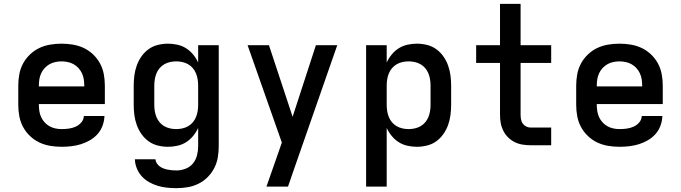

<svg xmlns="http://www.w3.org/2000/svg" viewBox="-20 -755 3540 998"><path d="M300 8Q270 8 240.5 3Q211 -2 184.5 -14.5Q158 -27 136 -48Q114 -69 100 -95Q86 -121 80.5 -150.5Q75 -180 75 -210V-310Q75 -340 80.5 -369.5Q86 -399 100 -425Q114 -451 136 -472Q158 -493 184.5 -505.5Q211 -518 240.5 -523Q270 -528 300 -528Q330 -528 359.5 -523Q389 -518 415.5 -505.5Q442 -493 464 -472Q486 -451 500 -425Q514 -399 519.5 -369.5Q525 -340 525 -310V-214H182V-210Q182 -194 184.5 -177.5Q187 -161 194 -146Q201 -131 212 -119Q223 -107 237 -99Q251 -91 267.5 -87.5Q284 -84 300 -84Q319 -84 337.5 -86.5Q356 -89 373 -96.5Q390 -104 402.5 -118.5Q415 -133 416 -152H523Q522 -126 513 -101.5Q504 -77 487 -58Q470 -39 447.5 -26Q425 -13 401 -5.5Q377 2 351.5 5Q326 8 300 8ZM182 -306H418V-310Q418 -326 415.5 -342.5Q413 -359 406 -374Q399 -389 388 -401Q377 -413 363 -421Q349 -429 332.5 -432.5Q316 -436 300 -436Q284 -436 267.5 -432.5Q251 -429 237 -421Q223 -413 212 -401Q201 -389 194 -374Q187 -359 184.5 -342.5Q182 -326 182 -310Z M897 223Q873 223 848.5 220.5Q824 218 800.5 211Q777 204 755.5 192Q734 180 717.5 162Q701 144 691.5 121Q682 98 681 73H788Q789 85 795.5 94.5Q802 104 811 110.5Q820 117 831 121Q842 125 853 127Q864 129 875 130Q886 131 897 131Q921 131 944.5 122Q968 113 983 94.5Q998 76 1004 52.5Q1010 29 1010 5V-90Q1000 -68 984 -48.5Q968 -29 947.5 -16Q927 -3 902.5 2.5Q878 8 853 8Q827 8 800.5 1.5Q774 -5 752.5 -20.5Q731 -36 715.5 -58Q700 -80 691 -105Q682 -130 678.5 -156.5Q675 -183 675 -210V-310Q675 -337 678.5 -363.5Q682 -390 691 -415Q700 -440 715.5 -462Q731 -484 752.5 -499.5Q774 -515 800.5 -521.5Q827 -528 853 -528Q878 -528 902.5 -522.5Q927 -517 947.5 -504Q968 -491 984 -471.5Q1000 -452 1010 -430V-520H1117V5Q1117 34 1112 63.5Q1107 93 1093.5 119Q1080 145 1059 166Q1038 187 1011.5 200Q985 213 956 218Q927 223 897 223ZM896 -84Q912 -84 928 -87.5Q944 -91 958 -99Q972 -107 982.5 -119.5Q993 -132 999 -147Q1005 -162 1007.5 -178Q1010 -194 1010 -210V-310Q1010 -326 1007.5 -342Q1005 -358 999 -373Q993 -388 982.5 -400.5Q972 -413 958 -421Q944 -429 928 -432.5Q912 -436 896 -436Q880 -436 864 -432.5Q848 -429 834 -421Q820 -413 809.5 -400.5Q799 -388 793 -373Q787 -358 784.5 -342Q782 -326 782 -310V-210Q782 -194 784.5 -178Q787 -162 793 -147Q799 -132 809.5 -119.5Q820 -107 834 -99Q848 -91 864 -87.5Q880 -84 896 -84Z M1365 215Q1379 175 1393 135Q1407 95 1421 55L1445 -14L1267 -520H1378L1501 -148L1622 -520H1733L1514 108L1477 215Z M1883 215V-520H1990V-430Q2000 -452 2016 -471.5Q2032 -491 2052.5 -504Q2073 -517 2097.5 -522.5Q2122 -528 2147 -528Q2173 -528 2199.5 -521.5Q2226 -515 2247.5 -499.5Q2269 -484 2284.5 -462Q2300 -440 2309 -415Q2318 -390 2321.5 -363.5Q2325 -337 2325 -310V-210Q2325 -183 2321.5 -156.5Q2318 -130 2309 -105Q2300 -80 2284.5 -58Q2269 -36 2247.5 -20.5Q2226 -5 2199.5 1.5Q2173 8 2147 8Q2122 8 2097.5 2.5Q2073 -3 2052.5 -16Q2032 -29 2016 -48.5Q2000 -68 1990 -90V215ZM2104 -84Q2120 -84 2136 -87.5Q2152 -91 2166 -99Q2180 -107 2190.5 -119.5Q2201 -132 2207 -147Q2213 -162 2215.5 -178Q2218 -194 2218 -210V-310Q2218 -326 2215.5 -342Q2213 -358 2207 -373Q2201 -388 2190.5 -400.5Q2180 -413 2166 -421Q2152 -429 2136 -432.5Q2120 -436 2104 -436Q2088 -436 2072 -432.5Q2056 -429 2042 -421Q2028 -413 2017.5 -400.5Q2007 -388 2001 -373Q1995 -358 1992.5 -342Q1990 -326 1990 -310V-210Q1990 -194 1992.5 -178Q1995 -162 2001 -147Q2007 -132 2017.5 -119.5Q2028 -107 2042 -99Q2056 -91 2072 -87.5Q2088 -84 2104 -84Z M2845 0H2738Q2717 0 2695.5 -3.5Q2674 -7 2655 -16.5Q2636 -26 2620.5 -41.5Q2605 -57 2595.5 -76.5Q2586 -96 2582.5 -117Q2579 -138 2579 -160V-428H2455V-520H2579V-735H2686V-520H2845V-428H2686V-160Q2686 -148 2688 -135.5Q2690 -123 2697 -113Q2704 -103 2715 -97.5Q2726 -92 2738 -92H2845Z M3200 8Q3170 8 3140.5 3Q3111 -2 3084.5 -14.5Q3058 -27 3036 -48Q3014 -69 3000 -95Q2986 -121 2980.5 -150.5Q2975 -180 2975 -210V-310Q2975 -340 2980.5 -369.5Q2986 -399 3000 -425Q3014 -451 3036 -472Q3058 -493 3084.5 -505.5Q3111 -518 3140.5 -523Q3170 -528 3200 -528Q3230 -528 3259.5 -523Q3289 -518 3315.5 -505.5Q3342 -493 3364 -472Q3386 -451 3400 -425Q3414 -399 3419.5 -369.5Q3425 -340 3425 -310V-214H3082V-210Q3082 -194 3084.5 -177.5Q3087 -161 3094 -146Q3101 -131 3112 -119Q3123 -107 3137 -99Q3151 -91 3167.5 -87.5Q3184 -84 3200 -84Q3219 -84 3237.5 -86.5Q3256 -89 3273 -96.5Q3290 -104 3302.5 -118.5Q3315 -133 3316 -152H3423Q3422 -126 3413 -101.5Q3404 -77 3387 -58Q3370 -39 3347.5 -26Q3325 -13 3301 -5.5Q3277 2 3251.5 5Q3226 8 3200 8ZM3082 -306H3318V-310Q3318 -326 3315.5 -342.5Q3313 -359 3306 -374Q3299 -389 3288 -401Q3277 -413 3263 -421Q3249 -429 3232.5 -432.5Q3216 -436 3200 -436Q3184 -436 3167.5 -432.5Q3151 -429 3137 -421Q3123 -413 3112 -401Q3101 -389 3094 -374Q3087 -359 3084.5 -342.5Q3082 -326 3082 -310Z"/></svg>

Font: Iosevka Aile Semibold
Style: Regular
Weight: 600
Designer: Belleve Invis
Foundry: Belleve Invis
Version: Version 31.1.0; ttfautohint (v1.8.4)